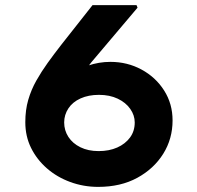

<svg xmlns="http://www.w3.org/2000/svg" viewBox="-20 -731 769 751"><path d="M364 0Q307 0 255 -19Q203 -38 163.5 -72.5Q124 -107 101.5 -152.5Q79 -198 79 -253Q79 -301 90.5 -340.5Q102 -380 122 -415.5Q142 -451 166.5 -485Q191 -519 219 -555L342 -711H514L518 -701L337 -487Q309 -451 283 -416Q257 -381 237.5 -342Q218 -303 204 -260L146 -310Q157 -345 183.5 -377Q210 -409 246 -434.5Q282 -460 324.5 -474.5Q367 -489 412 -489Q478 -489 533.5 -459Q589 -429 622 -377Q655 -325 655 -260Q655 -188 618.5 -129.5Q582 -71 517 -35.5Q452 0 364 0ZM366 -140Q407 -140 438.5 -154Q470 -168 488.5 -193Q507 -218 507 -252Q507 -280 489.5 -305Q472 -330 440.5 -345Q409 -360 367 -360Q326 -360 295 -346Q264 -332 247.5 -307Q231 -282 231 -252Q231 -221 247.5 -195.5Q264 -170 294.5 -155Q325 -140 366 -140Z"/></svg>

Font: Lexend Mega
Style: Bold
Weight: 700
Version: Version 1.007